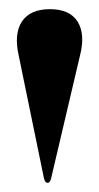

<svg xmlns="http://www.w3.org/2000/svg" viewBox="-20 -823 216 419"><path d="M84 -424Q78.5 -424 76 -433.5L21 -701Q10 -749.5 28 -776.2Q46 -803 89 -803Q132.5 -803 149.5 -775.5Q166.5 -748 154.5 -701.5L91.5 -433.5Q89 -424 84 -424Z"/></svg>

Font: Fraunces 144pt S000
Style: Bold
Weight: 700
Version: Version 1.000; ttfautohint (v1.8.3)